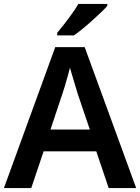

<svg xmlns="http://www.w3.org/2000/svg" viewBox="-20 -957 713 977"><path d="M533 0 470 -187H202L139 0H0L261 -717H411L673 0ZM375 -481Q371 -495 363.5 -519.5Q356 -544 348.5 -569.5Q341 -595 336 -612Q331 -592 323.5 -565.5Q316 -539 309 -515.5Q302 -492 298 -481L237 -298H437ZM526 -927Q514 -913 493 -893Q472 -873 447.5 -851Q423 -829 399 -809.5Q375 -790 356 -777H271V-790Q287 -809 307 -834.5Q327 -860 346.5 -887.5Q366 -915 379 -937H526Z"/></svg>

Font: Noto Sans Nag Mundari SemiBold
Style: Regular
Weight: 600
Version: Version 1.000